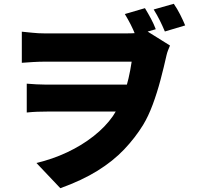

<svg xmlns="http://www.w3.org/2000/svg" viewBox="-20 -892 1040 1012"><path d="M744 -849Q761 -821 776 -793Q791 -765 801 -738L694 -707Q682 -737 669 -762.5Q656 -788 638 -818ZM896 -872Q914 -846 929.5 -815.5Q945 -785 956 -758L849 -726Q836 -757 822 -785Q808 -813 790 -842ZM95 -725Q118 -723 150 -719.5Q182 -716 215 -716Q231 -716 264.5 -716Q298 -716 341.5 -716Q385 -716 432.5 -716Q480 -716 523.5 -716Q567 -716 600 -716Q633 -716 648 -716Q675 -716 703.5 -718Q732 -720 756 -727L876 -652Q871 -640 866 -627.5Q861 -615 858 -602Q844 -539 826 -471Q808 -403 785 -341Q762 -279 734 -233Q692 -165 634 -104Q576 -43 494 8Q412 59 298 100L172 -33Q257 -53 334.5 -89.5Q412 -126 474 -175Q536 -224 575 -280Q593 -307 608.5 -338Q624 -369 636 -404Q648 -439 657.5 -479.5Q667 -520 674 -567Q659 -567 624 -567Q589 -567 542.5 -567Q496 -567 445.5 -567Q395 -567 348.5 -567Q302 -567 267 -567Q232 -567 216 -567Q188 -567 154 -565Q120 -563 95 -561ZM689 -304Q667 -304 630.5 -304Q594 -304 549.5 -304Q505 -304 458 -304Q411 -304 367 -304Q323 -304 287 -304Q251 -304 229 -304Q201 -304 175.5 -303Q150 -302 121 -299V-451Q144 -449 172 -447.5Q200 -446 223 -446Q246 -446 284 -446Q322 -446 368.5 -446Q415 -446 464 -446Q513 -446 558.5 -446Q604 -446 640 -446Q676 -446 696 -446Z"/></svg>

Font: Noto Sans SC Black
Style: Regular
Weight: 900
Designer: Ryoko NISHIZUKA  (kana, bopomofo & ideographs); Paul D. Hunt (Latin, Greek & Cyrillic); Sandoll Communications , Soo-you
Foundry: Adobe
Version: Version 2.004-H2;hotconv 1.0.118;makeotfexe 2.5.65603